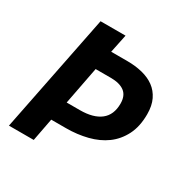

<svg xmlns="http://www.w3.org/2000/svg" viewBox="-150 -786 900 919"><g transform="rotate(30 300.0 -326.0)"><path d="M18 0 148 -652H286L265 -551H355Q399 -551 437.5 -541.5Q476 -532 504 -511.5Q532 -491 548 -458Q564 -425 564 -378Q564 -310 539.5 -262Q515 -214 474 -184Q433 -154 377.5 -140Q322 -126 261 -126H179L155 0ZM202 -234H275Q349 -234 388.5 -265Q428 -296 428 -358Q428 -402 401.5 -422Q375 -442 326 -442H242Z"/></g></svg>

Font: Source Code Pro
Style: Bold Italic
Weight: 700
Italic angle: -11°
Monospace: yes
Designer: Paul D. Hunt, Teo Tuominen
Foundry: Adobe Systems Incorporated
Version: Version 1.050;PS 1.000;hotconv 16.6.51;makeotf.lib2.5.65220